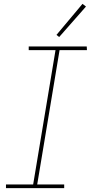

<svg xmlns="http://www.w3.org/2000/svg" viewBox="-20 -976 472 996"><path d="M11 0H313V-19H173L289 -716H431L430 -735H129V-716H268L152 -19H11ZM287 -784 426 -942 408 -956 273 -795Z"/></svg>

Font: Iosevka Sparkle Thin Oblique
Style: Regular
Weight: 100
Italic angle: -9°
Designer: Belleve Invis
Foundry: Belleve Invis
Version: Version 4.5.0; ttfautohint (v1.8.3)